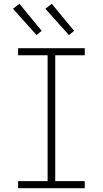

<svg xmlns="http://www.w3.org/2000/svg" viewBox="-20 -988 540 1008"><path d="M75 0V-37H230V-698H75V-735H425V-698H270V-37H425V0ZM342 -804 218 -942 252 -968 369 -826ZM172 -804 48 -942 82 -968 199 -826Z"/></svg>

Font: Iosevka Extralight
Style: Regular
Weight: 200
Monospace: yes
Designer: Belleve Invis
Foundry: Belleve Invis
Version: Version 32.0.1; ttfautohint (v1.8.4)